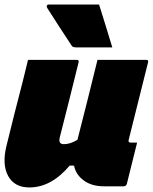

<svg xmlns="http://www.w3.org/2000/svg" viewBox="-29 -813 671 843"><path d="M94 -550H308Q319 -550 316 -539Q296 -457 275 -374Q254 -291 233 -208Q227 -180 251 -180Q264 -180 278 -184Q292 -188 311 -199Q333 -286 355.5 -374.5Q378 -463 399 -550H613Q624 -550 621 -539Q579 -369 536 -199Q534 -193 537 -190Q539 -187 544 -187H573Q562 -142 550.5 -96.5Q539 -51 528 -6Q525 5 514 5H427Q374 5 339 -20.5Q304 -46 296 -86H277Q196 10 100 10Q34 10 6.5 -41Q-21 -92 0 -175Q18 -249 34.5 -314Q51 -379 70 -452Q76 -477 82 -501Q88 -525 94 -550ZM406 -793Q421 -745 435.5 -698.5Q450 -652 464 -605H305Q290 -605 286 -612Q254 -661 230 -697.5Q206 -734 179 -777Q175 -782 176.5 -787.5Q178 -793 185 -793Z"/></svg>

Font: Recursive Mn Lnr St XBk
Style: Italic
Weight: 1000
Italic angle: -15°
Monospace: yes
Version: Version 1.079;hotconv 1.0.112;makeotfexe 2.5.65598; ttfautoh